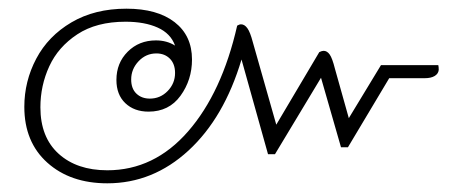

<svg xmlns="http://www.w3.org/2000/svg" viewBox="-20 -463 1050 442"><path d="M990 -302Q989 -293 980.5 -288Q972 -283 958 -283H876L781 -124H765L719 -284L613 -108H597L536 -326Q496 -192 414 -116.5Q332 -41 227 -41Q142 -41 89 -88.5Q36 -136 36 -217Q36 -276 63.5 -328Q91 -380 144.5 -411.5Q198 -443 271 -443Q342 -443 382 -412Q422 -381 422 -326Q422 -279 395.5 -242.5Q369 -206 322 -206Q289 -206 268.5 -225.5Q248 -245 248 -279Q248 -318 274 -344Q300 -370 339 -370Q364 -370 383 -358Q373 -386 343 -399.5Q313 -413 269 -413Q202 -413 158 -384Q114 -355 93.5 -310.5Q73 -266 73 -216Q73 -147 115 -109Q157 -71 227 -71Q335 -71 413 -160.5Q491 -250 526 -404Q531 -407 535 -407Q543 -407 549.5 -398Q556 -389 562 -366L616 -176L715 -343Q721 -346 725 -346Q733 -346 739 -337.5Q745 -329 751 -305L783 -191L857 -313H989Q990 -309 990 -302ZM383 -295Q383 -316 371 -328Q359 -340 340 -340Q316 -340 299 -322Q282 -304 282 -280Q282 -259 294 -247.5Q306 -236 325 -236Q349 -236 366 -253.5Q383 -271 383 -295Z"/></svg>

Font: Thasadith
Style: Italic
Weight: 400
Italic angle: -9°
Designer: Cadson Demak Co.,Ltd.
Foundry: Cadson Demak Co.,Ltd.
Version: Version 1.000; ttfautohint (v1.6)